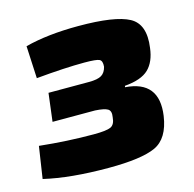

<svg xmlns="http://www.w3.org/2000/svg" viewBox="-94 -595 701 693"><g transform="rotate(-15 256.5 -248.5)"><path d="M63 -367 57 -488Q141 -510 256 -510Q393 -510 445.5 -481.5Q498 -453 486 -367Q480 -316 452.5 -289.5Q425 -263 363 -258L362 -253Q488 -244 470 -117Q458 -35 405.5 -11Q353 13 230 13Q87 13 -11 -10L7 -129Q111 -118 209 -118Q257 -118 273 -125.5Q289 -133 291 -160Q295 -183 282.5 -190.5Q270 -198 236 -200H77L90 -305H241Q274 -305 288.5 -314Q303 -323 308 -344Q310 -366 299 -371.5Q288 -377 243 -377Q171 -377 63 -367Z"/></g></svg>

Font: Exo 2.0 Extra Bold
Style: Italic
Weight: 800
Italic angle: -8°
Designer: Natanael Gama
Version: Version 1.001;PS 001.001;hotconv 1.0.70;makeotf.lib2.5.58329